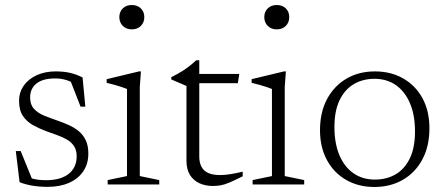

<svg xmlns="http://www.w3.org/2000/svg" viewBox="-20 -735 1772 765"><path d="M201.5 -450.5Q233.5 -450.5 258 -445Q282.5 -439.5 309 -426.5L320 -310H301L255 -428L292 -392Q266.5 -409 245.2 -415.8Q224 -422.5 200.5 -422.5Q150.5 -422.5 125.2 -402.2Q100 -382 100 -346.5Q100 -318 115.5 -301.2Q131 -284.5 156.2 -274.2Q181.5 -264 210.5 -254Q232 -246.5 253.5 -237Q275 -227.5 292.8 -213.2Q310.5 -199 321.2 -177.2Q332 -155.5 332 -123Q332 -82.5 311.8 -52.5Q291.5 -22.5 255 -6.5Q218.5 9.5 170 9.5Q137.5 9.5 109.2 4.8Q81 0 58 -9L43 -133H62.5L113.5 -7.5L71 -37.5Q85.5 -30.5 100.5 -25.8Q115.5 -21 131 -19Q146.5 -17 163 -17Q221.5 -17 253.5 -42.2Q285.5 -67.5 285.5 -112.5Q285.5 -137 274.8 -153Q264 -169 246.2 -179.2Q228.5 -189.5 206.8 -197Q185 -204.5 163.5 -212.5Q134.5 -223.5 110.2 -237.2Q86 -251 71 -273.5Q56 -296 56 -333Q56 -367.5 74.8 -394Q93.5 -420.5 126.5 -435.5Q159.5 -450.5 201.5 -450.5Z M505 -618Q483 -618 469.2 -631.8Q455.5 -645.5 455.5 -667Q455.5 -688 469.2 -701.5Q483 -715 505 -715Q527.5 -715 541.2 -701.5Q555 -688 555 -667Q555 -645.5 541.2 -631.8Q527.5 -618 505 -618ZM541.5 -450.5 537 -388V-33.5L614.5 -17.5V0H409V-17.5L486 -33.5V-380.5Q480.5 -383 467 -387.5Q453.5 -392 437 -396.8Q420.5 -401.5 405 -405V-419.5L534 -450.5Z M774 -112Q774 -74.5 794 -56Q814 -37.5 857 -37.5Q875 -37.5 897.5 -41Q920 -44.5 947 -51V-32.5Q914 -16 893.8 -7.5Q873.5 1 858.8 3.5Q844 6 827.5 6Q798.5 6 774.8 -4.8Q751 -15.5 737 -37.8Q723 -60 723 -94V-392.5L662.5 -418.5V-427.5Q674.5 -433.5 685.5 -439.5Q696.5 -445.5 706.8 -452Q717 -458.5 726.5 -465.5Q736 -472.5 744.8 -479.8Q753.5 -487 762 -495H774V-424.5ZM746 -403.5 746.5 -440.5H933.5L927.5 -403.5Z M1082.5 -618Q1060.5 -618 1046.8 -631.8Q1033 -645.5 1033 -667Q1033 -688 1046.8 -701.5Q1060.5 -715 1082.5 -715Q1105 -715 1118.8 -701.5Q1132.5 -688 1132.5 -667Q1132.5 -645.5 1118.8 -631.8Q1105 -618 1082.5 -618ZM1119 -450.5 1114.5 -388V-33.5L1192 -17.5V0H986.5V-17.5L1063.5 -33.5V-380.5Q1058 -383 1044.5 -387.5Q1031 -392 1014.5 -396.8Q998 -401.5 982.5 -405V-419.5L1111.5 -450.5Z M1473.5 -19.5Q1520 -19.5 1556 -40.2Q1592 -61 1612.8 -103.8Q1633.5 -146.5 1633.5 -211.5Q1633.5 -276.5 1613.5 -323.5Q1593.5 -370.5 1557.5 -395.8Q1521.5 -421 1472 -421Q1426 -421 1390 -400Q1354 -379 1333.2 -336.2Q1312.5 -293.5 1312.5 -228.5Q1312.5 -164 1332.2 -117Q1352 -70 1388.2 -44.8Q1424.5 -19.5 1473.5 -19.5ZM1471.5 10Q1408.5 10 1359.5 -18Q1310.5 -46 1282.8 -97Q1255 -148 1255 -216.5Q1255 -287.5 1283 -340Q1311 -392.5 1360.2 -421.5Q1409.5 -450.5 1474 -450.5Q1537.5 -450.5 1586.5 -422.5Q1635.5 -394.5 1663.2 -343.8Q1691 -293 1691 -224Q1691 -152.5 1663 -100Q1635 -47.5 1585.5 -18.8Q1536 10 1471.5 10Z"/></svg>

Font: Newsreader 16pt Light
Style: Regular
Weight: 300
Designer: Hugues Gentile
Foundry: Production Type
Version: Version 1.003